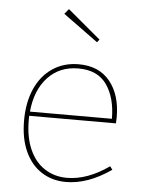

<svg xmlns="http://www.w3.org/2000/svg" viewBox="-55 -816 655 866"><g transform="rotate(5 273.0 -383.0)"><path d="M480 -67Q375 6 276 6Q214 6 166 -24.5Q118 -55 91 -113.5Q64 -172 64 -254Q64 -336 91.5 -398Q119 -460 170 -494Q221 -528 288 -528Q380 -528 429.5 -467Q479 -406 479 -305L478 -277H85V-256Q85 -180 109.5 -125Q134 -70 178 -41.5Q222 -13 279 -13Q371 -13 469 -82ZM87 -296H458Q458 -390 417 -449.5Q376 -509 288 -509Q203 -509 149.5 -451.5Q96 -394 87 -296ZM203 -749 222 -772 371 -647 361 -634Z"/></g></svg>

Font: Bitter Pro Thin
Style: Regular
Weight: 250
Designer: Sol Matas, and Bitter project Authors
Foundry: Sol Matas
Version: Version 1.010